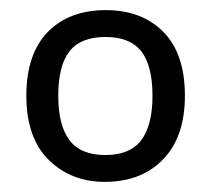

<svg xmlns="http://www.w3.org/2000/svg" viewBox="-20 -742 416 379"><path d="M345 -553Q345 -472 302 -427.5Q259 -383 187 -383Q120 -383 76 -426.5Q32 -470 32 -553Q32 -635 74 -678.5Q116 -722 189 -722Q260 -722 302.5 -679Q345 -636 345 -553ZM95 -553Q95 -495 117 -465.5Q139 -436 188 -436Q237 -436 259 -465.5Q281 -495 281 -553Q281 -612 259 -640.5Q237 -669 188 -669Q139 -669 117 -640.5Q95 -612 95 -553Z"/></svg>

Font: Noto Sans Batak
Style: Regular
Weight: 400
Designer: Monotype Design Team
Foundry: Monotype Imaging Inc.
Version: Version 2.002; ttfautohint (v1.8.4.7-5d5b)